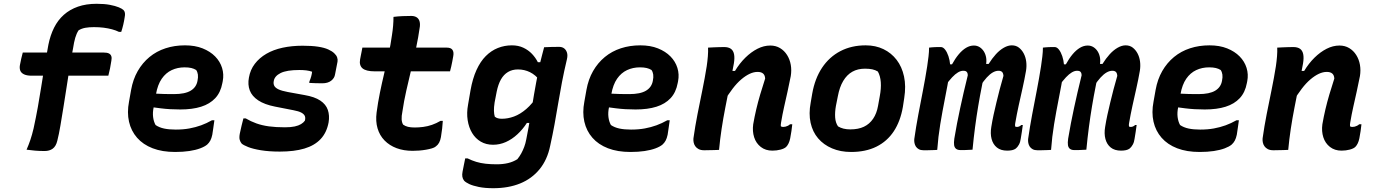

<svg xmlns="http://www.w3.org/2000/svg" viewBox="-20 -789 7240 1012"><path d="M100 -512H527Q544 -512 553.5 -507.5Q563 -503 566.5 -493.5Q570 -484 567 -469Q564 -448 560 -428.5Q556 -409 551 -390H147Q122 -390 107 -397Q92 -404 87 -416.5Q82 -429 85 -446Q88 -464 92 -480Q96 -496 100 -512ZM282 -47Q275 -18 258 -5.5Q241 7 215 7Q188 7 165 5Q142 3 120 0Q131 -25 140 -51.5Q149 -78 157 -112Q170 -172 179.5 -225Q189 -278 197 -329.5Q205 -381 214 -435.5Q223 -490 235 -553Q245 -603 265 -643Q285 -683 316.5 -711Q348 -739 391 -754Q434 -769 489 -769Q530 -769 559 -763.5Q588 -758 606 -750.5Q624 -743 631 -736Q637 -730 638.5 -720.5Q640 -711 637 -697Q634 -677 629.5 -658Q625 -639 619 -621H607Q591 -629 570.5 -634.5Q550 -640 526.5 -643Q503 -646 475 -646Q450 -646 430 -642.5Q410 -639 394 -629Q383 -612 376.5 -589.5Q370 -567 365 -534Q356 -488 347.5 -435.5Q339 -383 331 -329.5Q323 -276 314.5 -224.5Q306 -173 298.5 -127.5Q291 -82 282 -47Z M955 -550Q1008 -550 1048 -534Q1088 -518 1114 -491.5Q1140 -465 1150.5 -431Q1161 -397 1154 -361L1152 -351Q1143 -302 1114.5 -271.5Q1086 -241 1040 -226.5Q994 -212 930 -212Q903 -212 877 -213.5Q851 -215 827.5 -218Q804 -221 782 -224L737 -219L748 -299Q775 -297 799 -295.5Q823 -294 847 -293.5Q871 -293 897 -293Q955 -293 985 -311Q1015 -329 1021 -363Q1025 -382 1023 -396Q1021 -410 1014 -420Q1003 -427 988.5 -430.5Q974 -434 953 -434Q916 -434 885 -419.5Q854 -405 832.5 -374Q811 -343 802 -292L790 -224Q784 -196 787 -172Q790 -148 800 -130Q819 -117 845 -111.5Q871 -106 906 -106Q946 -106 978.5 -112Q1011 -118 1040 -128.5Q1069 -139 1097 -155H1110Q1107 -135 1104.5 -116Q1102 -97 1099 -79Q1095 -60 1088.5 -48Q1082 -36 1072 -27Q1059 -16 1035 -7Q1011 2 978 7Q945 12 903 12Q835 12 784.5 -7.5Q734 -27 702.5 -63Q671 -99 660 -147.5Q649 -196 660 -253L671 -315Q681 -371 706 -414.5Q731 -458 768 -488.5Q805 -519 852.5 -534.5Q900 -550 955 -550Z M1575 -548Q1623 -548 1656 -543Q1689 -538 1710 -528.5Q1731 -519 1742 -508Q1753 -498 1757 -486.5Q1761 -475 1759 -464L1746 -397Q1743 -377 1725.5 -363.5Q1708 -350 1679 -350Q1662 -350 1644.5 -350.5Q1627 -351 1610 -352L1611 -360Q1617 -374 1620.5 -387Q1624 -400 1625 -411Q1611 -416 1594.5 -418Q1578 -420 1558 -420Q1524 -420 1499.5 -416Q1475 -412 1459 -404Q1443 -396 1434 -385.5Q1425 -375 1423 -362Q1420 -348 1425.5 -337Q1431 -326 1448 -318Q1465 -310 1497 -304L1585 -288Q1638 -279 1668 -259Q1698 -239 1708 -209.5Q1718 -180 1712 -144Q1702 -90 1670 -56Q1638 -22 1584.5 -6Q1531 10 1455 10Q1398 10 1355.5 3Q1313 -4 1288 -14Q1263 -24 1254 -32Q1247 -40 1243.5 -52Q1240 -64 1244 -85Q1249 -108 1253.5 -127.5Q1258 -147 1263 -165H1275Q1302 -149 1331.5 -138.5Q1361 -128 1397 -123Q1433 -118 1482 -118Q1513 -118 1533.5 -122.5Q1554 -127 1567 -135Q1580 -143 1587 -153Q1591 -168 1586.5 -178Q1582 -188 1568 -195.5Q1554 -203 1527 -208L1430 -227Q1374 -238 1341 -260Q1308 -282 1296.5 -312.5Q1285 -343 1292 -380Q1299 -421 1323 -452.5Q1347 -484 1384 -505.5Q1421 -527 1469.5 -537.5Q1518 -548 1575 -548Z M1890 -538H2335Q2357 -538 2365 -526Q2373 -514 2369 -493Q2367 -479 2364 -465.5Q2361 -452 2358.5 -439Q2356 -426 2352 -413H1954Q1932 -413 1916 -417Q1900 -421 1891 -428.5Q1882 -436 1878.5 -448Q1875 -460 1878 -476Q1880 -487 1882 -497Q1884 -507 1886 -517Q1888 -527 1890 -538ZM2314 -152Q2313 -133 2310.5 -111Q2308 -89 2304 -66Q2301 -49 2294.5 -37Q2288 -25 2277 -17Q2270 -11 2256.5 -7Q2243 -3 2226 0Q2209 3 2191 4.5Q2173 6 2155 6Q2108 6 2070.5 -8Q2033 -22 2007 -48.5Q1981 -75 1970 -112.5Q1959 -150 1965 -196Q1972 -249 1982.5 -300.5Q1993 -352 2005 -402Q2017 -452 2028 -502.5Q2039 -553 2046 -604Q2050 -629 2052 -653Q2054 -677 2054 -700Q2078 -703 2101.5 -704Q2125 -705 2148 -705Q2163 -705 2174 -699Q2185 -693 2190 -680.5Q2195 -668 2193 -649Q2185 -592 2173 -535.5Q2161 -479 2147.5 -422.5Q2134 -366 2121.5 -311Q2109 -256 2101 -201Q2096 -177 2097 -160Q2098 -143 2105 -132Q2116 -124 2130.5 -120.5Q2145 -117 2166 -117Q2187 -117 2210.5 -120Q2234 -123 2257 -131Q2280 -139 2302 -152Z M2678 -550Q2712 -550 2738.5 -537.5Q2765 -525 2784 -505Q2803 -485 2815 -461H2848L2827 -363Q2803 -394 2773.5 -408.5Q2744 -423 2710 -423Q2680 -423 2657.5 -409.5Q2635 -396 2620.5 -370.5Q2606 -345 2598 -306L2587 -249Q2583 -223 2583.5 -205Q2584 -187 2588 -174Q2595 -168 2604.5 -165.5Q2614 -163 2625 -163Q2657 -163 2689.5 -175Q2722 -187 2754 -214.5Q2786 -242 2815 -287L2791 -141H2757Q2736 -108 2707.5 -81.5Q2679 -55 2646.5 -40.5Q2614 -26 2579 -26Q2542 -26 2514 -42.5Q2486 -59 2468.5 -88Q2451 -117 2445 -155.5Q2439 -194 2447 -237L2460 -313Q2471 -375 2491.5 -420Q2512 -465 2540.5 -493.5Q2569 -522 2604 -536Q2639 -550 2678 -550ZM2848 -540Q2867 -541 2887 -541.5Q2907 -542 2927 -542Q2943 -542 2953.5 -534Q2964 -526 2968.5 -511.5Q2973 -497 2968 -476Q2953 -413 2942 -355.5Q2931 -298 2922 -243.5Q2913 -189 2903 -134.5Q2893 -80 2880 -21Q2865 53 2824 103Q2783 153 2721.5 178Q2660 203 2580 203Q2536 203 2504 196.5Q2472 190 2453 181Q2434 172 2426 163Q2419 154 2417 142.5Q2415 131 2418 116Q2422 97 2425 80.5Q2428 64 2432 46H2445Q2467 57 2490 64Q2513 71 2539.5 74Q2566 77 2598 77Q2631 77 2658 70.5Q2685 64 2707 50Q2719 35 2727.5 19.5Q2736 4 2743 -14.5Q2750 -33 2754 -55Q2767 -120 2776 -177Q2785 -234 2795 -292.5Q2805 -351 2819 -421Q2823 -441 2827.5 -460.5Q2832 -480 2837.5 -500Q2843 -520 2848 -540Z M3355 -550Q3408 -550 3448 -534Q3488 -518 3514 -491.5Q3540 -465 3550.5 -431Q3561 -397 3554 -361L3552 -351Q3543 -302 3514.5 -271.5Q3486 -241 3440 -226.5Q3394 -212 3330 -212Q3303 -212 3277 -213.5Q3251 -215 3227.5 -218Q3204 -221 3182 -224L3137 -219L3148 -299Q3175 -297 3199 -295.5Q3223 -294 3247 -293.5Q3271 -293 3297 -293Q3355 -293 3385 -311Q3415 -329 3421 -363Q3425 -382 3423 -396Q3421 -410 3414 -420Q3403 -427 3388.5 -430.5Q3374 -434 3353 -434Q3316 -434 3285 -419.5Q3254 -405 3232.5 -374Q3211 -343 3202 -292L3190 -224Q3184 -196 3187 -172Q3190 -148 3200 -130Q3219 -117 3245 -111.5Q3271 -106 3306 -106Q3346 -106 3378.5 -112Q3411 -118 3440 -128.5Q3469 -139 3497 -155H3510Q3507 -135 3504.5 -116Q3502 -97 3499 -79Q3495 -60 3488.5 -48Q3482 -36 3472 -27Q3459 -16 3435 -7Q3411 2 3378 7Q3345 12 3303 12Q3235 12 3184.5 -7.5Q3134 -27 3102.5 -63Q3071 -99 3060 -147.5Q3049 -196 3060 -253L3071 -315Q3081 -371 3106 -414.5Q3131 -458 3168 -488.5Q3205 -519 3252.5 -534.5Q3300 -550 3355 -550Z M3712 -538Q3727 -539 3741.5 -539.5Q3756 -540 3769.5 -540.5Q3783 -541 3797 -541Q3819 -541 3832 -532Q3845 -523 3849 -503.5Q3853 -484 3848 -454Q3837 -394 3825.5 -336Q3814 -278 3803 -222Q3792 -166 3783.5 -110Q3775 -54 3770 1Q3757 2 3744.5 2Q3732 2 3719 2.5Q3706 3 3692 3Q3674 3 3662.5 -3Q3651 -9 3644.5 -18.5Q3638 -28 3636 -39Q3634 -50 3635 -60Q3644 -124 3656.5 -187.5Q3669 -251 3682 -314Q3695 -377 3705 -440Q3709 -467 3711 -492.5Q3713 -518 3712 -538ZM4040 -549Q4069 -549 4091.5 -535.5Q4114 -522 4128.5 -499Q4143 -476 4148 -447.5Q4153 -419 4148 -388Q4140 -347 4131 -306.5Q4122 -266 4113 -226Q4104 -186 4097 -144Q4096 -138 4095.5 -132.5Q4095 -127 4096 -123Q4099 -121 4102 -120.5Q4105 -120 4109 -120Q4115 -120 4120.5 -121.5Q4126 -123 4132.5 -126Q4139 -129 4144 -134H4156Q4154 -116 4151.5 -98Q4149 -80 4145 -60Q4142 -45 4136.5 -33.5Q4131 -22 4124 -15Q4115 -6 4094.5 -0.5Q4074 5 4051 5Q4015 5 3990 -14.5Q3965 -34 3955 -65.5Q3945 -97 3950 -134Q3957 -174 3966 -212.5Q3975 -251 3987 -291.5Q3999 -332 4013 -375Q4012 -393 4002 -401.5Q3992 -410 3973 -410Q3953 -410 3931.5 -400Q3910 -390 3887 -370.5Q3864 -351 3841.5 -321.5Q3819 -292 3796 -254L3819 -415H3854Q3878 -455 3908.5 -485Q3939 -515 3972.5 -532Q4006 -549 4040 -549Z M4543 -550Q4595 -550 4636.5 -530Q4678 -510 4706 -473.5Q4734 -437 4745 -386Q4756 -335 4746 -272L4739 -226Q4726 -150 4691 -97Q4656 -44 4599.5 -16Q4543 12 4466 12Q4410 12 4365.5 -7Q4321 -26 4292 -60Q4263 -94 4252.5 -142Q4242 -190 4253 -248L4261 -295Q4275 -375 4313 -432Q4351 -489 4409.5 -519.5Q4468 -550 4543 -550ZM4539 -427Q4501 -427 4472.5 -411Q4444 -395 4424.5 -362.5Q4405 -330 4396 -281L4386 -231Q4380 -197 4382 -169.5Q4384 -142 4397 -123Q4410 -115 4426 -111Q4442 -107 4462 -107Q4504 -107 4533.5 -121Q4563 -135 4582 -163Q4601 -191 4608 -231L4617 -281Q4625 -323 4622.5 -356Q4620 -389 4607 -412Q4594 -420 4578 -423.5Q4562 -427 4539 -427Z M4877 -538Q4884 -539 4891.5 -539.5Q4899 -540 4907 -540.5Q4915 -541 4922.5 -541Q4930 -541 4939 -541Q4951 -541 4961.5 -527.5Q4972 -514 4979 -493Q4986 -472 4988 -449Q4990 -426 4986 -407Q4974 -337 4960.5 -269Q4947 -201 4936 -134.5Q4925 -68 4920 1Q4912 2 4903 2Q4894 2 4884.5 2.5Q4875 3 4866 3Q4857 3 4848 3Q4833 3 4823 -2.5Q4813 -8 4807.5 -16.5Q4802 -25 4800 -35.5Q4798 -46 4799 -56Q4808 -120 4820 -183.5Q4832 -247 4844.5 -311Q4857 -375 4867 -439Q4871 -466 4874 -491Q4877 -516 4877 -538ZM5113 -549Q5130 -549 5143.5 -540.5Q5157 -532 5166 -517.5Q5175 -503 5178 -484Q5181 -465 5176 -442Q5166 -388 5155.5 -336Q5145 -284 5136 -230Q5127 -176 5119.5 -119.5Q5112 -63 5106 0Q5096 0 5085 1Q5074 2 5063.5 2Q5053 2 5042 2Q5028 2 5019.5 -4.5Q5011 -11 5009 -24Q5007 -37 5010 -58Q5017 -99 5024.5 -139Q5032 -179 5041 -219.5Q5050 -260 5059.5 -302.5Q5069 -345 5081 -392Q5081 -401 5078 -406.5Q5075 -412 5070 -414Q5065 -416 5057 -416Q5044 -416 5029.5 -407.5Q5015 -399 4998.5 -381.5Q4982 -364 4962 -336L4970 -450H4998Q5015 -481 5033.5 -503Q5052 -525 5072 -537Q5092 -549 5113 -549ZM5313 -550Q5335 -550 5350.5 -538Q5366 -526 5376 -507Q5386 -488 5389 -464.5Q5392 -441 5388 -416Q5380 -370 5369.5 -323.5Q5359 -277 5349 -231.5Q5339 -186 5331 -139Q5330 -134 5330 -130Q5330 -126 5331 -122Q5333 -121 5335.5 -120.5Q5338 -120 5341 -120Q5346 -120 5352 -122.5Q5358 -125 5363 -130H5371Q5369 -112 5366 -94Q5363 -76 5360 -57Q5358 -40 5350.5 -26.5Q5343 -13 5334 -6Q5326 0 5314.5 2.5Q5303 5 5289 5Q5255 5 5234.5 -11.5Q5214 -28 5206.5 -56.5Q5199 -85 5205 -120Q5210 -152 5217 -184Q5224 -216 5232 -249Q5240 -282 5249 -317Q5258 -352 5269 -389Q5268 -404 5261.5 -410Q5255 -416 5243 -416Q5228 -416 5212.5 -407Q5197 -398 5181 -380.5Q5165 -363 5148 -337L5157 -452H5191Q5209 -481 5229 -503Q5249 -525 5271 -537.5Q5293 -550 5313 -550Z M5477 -538Q5484 -539 5491.5 -539.5Q5499 -540 5507 -540.5Q5515 -541 5522.5 -541Q5530 -541 5539 -541Q5551 -541 5561.5 -527.5Q5572 -514 5579 -493Q5586 -472 5588 -449Q5590 -426 5586 -407Q5574 -337 5560.5 -269Q5547 -201 5536 -134.5Q5525 -68 5520 1Q5512 2 5503 2Q5494 2 5484.5 2.5Q5475 3 5466 3Q5457 3 5448 3Q5433 3 5423 -2.5Q5413 -8 5407.5 -16.5Q5402 -25 5400 -35.5Q5398 -46 5399 -56Q5408 -120 5420 -183.5Q5432 -247 5444.5 -311Q5457 -375 5467 -439Q5471 -466 5474 -491Q5477 -516 5477 -538ZM5713 -549Q5730 -549 5743.5 -540.5Q5757 -532 5766 -517.5Q5775 -503 5778 -484Q5781 -465 5776 -442Q5766 -388 5755.5 -336Q5745 -284 5736 -230Q5727 -176 5719.5 -119.5Q5712 -63 5706 0Q5696 0 5685 1Q5674 2 5663.5 2Q5653 2 5642 2Q5628 2 5619.5 -4.5Q5611 -11 5609 -24Q5607 -37 5610 -58Q5617 -99 5624.5 -139Q5632 -179 5641 -219.5Q5650 -260 5659.5 -302.5Q5669 -345 5681 -392Q5681 -401 5678 -406.5Q5675 -412 5670 -414Q5665 -416 5657 -416Q5644 -416 5629.5 -407.5Q5615 -399 5598.5 -381.5Q5582 -364 5562 -336L5570 -450H5598Q5615 -481 5633.5 -503Q5652 -525 5672 -537Q5692 -549 5713 -549ZM5913 -550Q5935 -550 5950.5 -538Q5966 -526 5976 -507Q5986 -488 5989 -464.5Q5992 -441 5988 -416Q5980 -370 5969.5 -323.5Q5959 -277 5949 -231.5Q5939 -186 5931 -139Q5930 -134 5930 -130Q5930 -126 5931 -122Q5933 -121 5935.5 -120.5Q5938 -120 5941 -120Q5946 -120 5952 -122.5Q5958 -125 5963 -130H5971Q5969 -112 5966 -94Q5963 -76 5960 -57Q5958 -40 5950.5 -26.5Q5943 -13 5934 -6Q5926 0 5914.5 2.5Q5903 5 5889 5Q5855 5 5834.5 -11.5Q5814 -28 5806.5 -56.5Q5799 -85 5805 -120Q5810 -152 5817 -184Q5824 -216 5832 -249Q5840 -282 5849 -317Q5858 -352 5869 -389Q5868 -404 5861.5 -410Q5855 -416 5843 -416Q5828 -416 5812.5 -407Q5797 -398 5781 -380.5Q5765 -363 5748 -337L5757 -452H5791Q5809 -481 5829 -503Q5849 -525 5871 -537.5Q5893 -550 5913 -550Z M6355 -550Q6408 -550 6448 -534Q6488 -518 6514 -491.5Q6540 -465 6550.5 -431Q6561 -397 6554 -361L6552 -351Q6543 -302 6514.5 -271.5Q6486 -241 6440 -226.5Q6394 -212 6330 -212Q6303 -212 6277 -213.5Q6251 -215 6227.5 -218Q6204 -221 6182 -224L6137 -219L6148 -299Q6175 -297 6199 -295.5Q6223 -294 6247 -293.5Q6271 -293 6297 -293Q6355 -293 6385 -311Q6415 -329 6421 -363Q6425 -382 6423 -396Q6421 -410 6414 -420Q6403 -427 6388.5 -430.5Q6374 -434 6353 -434Q6316 -434 6285 -419.5Q6254 -405 6232.5 -374Q6211 -343 6202 -292L6190 -224Q6184 -196 6187 -172Q6190 -148 6200 -130Q6219 -117 6245 -111.5Q6271 -106 6306 -106Q6346 -106 6378.5 -112Q6411 -118 6440 -128.5Q6469 -139 6497 -155H6510Q6507 -135 6504.5 -116Q6502 -97 6499 -79Q6495 -60 6488.5 -48Q6482 -36 6472 -27Q6459 -16 6435 -7Q6411 2 6378 7Q6345 12 6303 12Q6235 12 6184.5 -7.5Q6134 -27 6102.5 -63Q6071 -99 6060 -147.5Q6049 -196 6060 -253L6071 -315Q6081 -371 6106 -414.5Q6131 -458 6168 -488.5Q6205 -519 6252.5 -534.5Q6300 -550 6355 -550Z M6712 -538Q6727 -539 6741.5 -539.5Q6756 -540 6769.5 -540.5Q6783 -541 6797 -541Q6819 -541 6832 -532Q6845 -523 6849 -503.5Q6853 -484 6848 -454Q6837 -394 6825.5 -336Q6814 -278 6803 -222Q6792 -166 6783.5 -110Q6775 -54 6770 1Q6757 2 6744.5 2Q6732 2 6719 2.5Q6706 3 6692 3Q6674 3 6662.5 -3Q6651 -9 6644.5 -18.5Q6638 -28 6636 -39Q6634 -50 6635 -60Q6644 -124 6656.5 -187.5Q6669 -251 6682 -314Q6695 -377 6705 -440Q6709 -467 6711 -492.5Q6713 -518 6712 -538ZM7040 -549Q7069 -549 7091.5 -535.5Q7114 -522 7128.5 -499Q7143 -476 7148 -447.5Q7153 -419 7148 -388Q7140 -347 7131 -306.5Q7122 -266 7113 -226Q7104 -186 7097 -144Q7096 -138 7095.5 -132.5Q7095 -127 7096 -123Q7099 -121 7102 -120.5Q7105 -120 7109 -120Q7115 -120 7120.5 -121.5Q7126 -123 7132.5 -126Q7139 -129 7144 -134H7156Q7154 -116 7151.5 -98Q7149 -80 7145 -60Q7142 -45 7136.5 -33.5Q7131 -22 7124 -15Q7115 -6 7094.5 -0.5Q7074 5 7051 5Q7015 5 6990 -14.5Q6965 -34 6955 -65.5Q6945 -97 6950 -134Q6957 -174 6966 -212.5Q6975 -251 6987 -291.5Q6999 -332 7013 -375Q7012 -393 7002 -401.5Q6992 -410 6973 -410Q6953 -410 6931.5 -400Q6910 -390 6887 -370.5Q6864 -351 6841.5 -321.5Q6819 -292 6796 -254L6819 -415H6854Q6878 -455 6908.5 -485Q6939 -515 6972.5 -532Q7006 -549 7040 -549Z"/></svg>

Font: Rec Mono Semicasual
Style: Bold Italic
Weight: 700
Italic angle: -10°
Version: Version 1.085; ttfautohint (v1.8.4.7-5d5b)